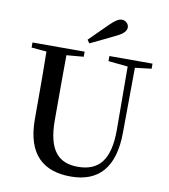

<svg xmlns="http://www.w3.org/2000/svg" viewBox="-102 -1049 1013 1153"><g transform="rotate(10 404.5 -472.5)"><path d="M365 -809 379 -789C430 -813 481 -838 532 -863C577 -884 590 -905 590 -923C590 -943 572 -963 548 -963C529 -963 510 -952 478 -921C443 -887 404 -848 365 -809ZM511 -704 630 -692 632 -310C633 -122 567 -47 439 -47C322 -47 255 -114 255 -299V-397C255 -497 255 -597 256 -695L360 -704V-735H42V-704L134 -696C136 -596 136 -496 136 -397V-284C136 -64 245 18 407 18C577 18 670 -83 671 -296L674 -692L774 -704V-735H511Z"/></g></svg>

Font: Noto Serif HK SemiBold
Style: Regular
Weight: 600
Designer: Ryoko NISHIZUKA 西塚涼子 (kana & ideographs); Frank Grießhammer (Latin, Greek & Cyrillic); Wenlong ZHANG 张文龙 (bopomofo); San
Foundry: Adobe
Version: Version 2.001;hotconv 1.1.0;makeotfexe 2.6.0